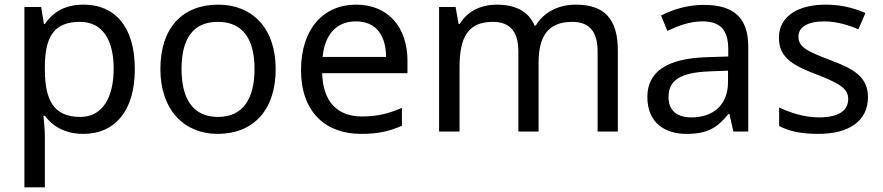

<svg xmlns="http://www.w3.org/2000/svg" viewBox="-20 -566 3799 826"><path d="M340 -546C253 -546 205 -509 173 -463H169L157 -536H85V240H173V20C173 -5 169 -45 167 -68H173C204 -26 256 10 339 10C472 10 560 -86 560 -269C560 -454 472 -546 340 -546ZM324 -472C423 -472 469 -392 469 -270C469 -150 423 -63 326 -63C209 -63 173 -137 173 -269V-286C175 -411 215 -472 324 -472Z M1166 -269C1166 -446 1064 -546 919 -546C765 -546 670 -446 670 -269C670 -91 774 10 916 10C1069 10 1166 -91 1166 -269ZM761 -269C761 -396 808 -472 917 -472C1026 -472 1075 -396 1075 -269C1075 -142 1026 -63 918 -63C809 -63 761 -142 761 -269Z M1512 -546C1370 -546 1275 -440 1275 -264C1275 -85 1380 10 1533 10C1606 10 1654 -1 1709 -25V-102C1653 -78 1605 -65 1537 -65C1430 -65 1369 -130 1366 -251H1733V-304C1733 -450 1649 -546 1512 -546ZM1511 -474C1600 -474 1640 -412 1641 -321H1368C1377 -417 1427 -474 1511 -474Z M2457 -546C2387 -546 2321 -517 2285 -456H2280C2254 -517 2198 -546 2116 -546C2052 -546 1991 -519 1958 -463H1953L1940 -536H1869V0H1957V-278C1957 -403 1992 -472 2100 -472C2175 -472 2210 -429 2210 -345V0H2297V-296C2297 -410 2338 -472 2442 -472C2516 -472 2551 -429 2551 -345V0H2638V-349C2638 -487 2578 -546 2457 -546Z M3007 -545C2937 -545 2871 -524 2824 -499L2851 -433C2895 -454 2946 -474 3002 -474C3072 -474 3113 -444 3113 -355V-323L3022 -320C2847 -315 2765 -256 2765 -149C2765 -40 2837 10 2934 10C3024 10 3067 -17 3114 -76H3118L3135 0H3199V-365C3199 -490 3137 -545 3007 -545ZM3033 -259 3112 -262V-214C3112 -110 3044 -61 2954 -61C2896 -61 2856 -88 2856 -148C2856 -216 2899 -254 3033 -259Z M3714 -148C3714 -234 3655 -269 3553 -307C3450 -346 3415 -364 3415 -409C3415 -449 3454 -474 3526 -474C3578 -474 3628 -459 3673 -440L3703 -510C3653 -532 3597 -546 3532 -546C3412 -546 3331 -495 3331 -404C3331 -316 3393 -284 3497 -244C3602 -204 3629 -180 3629 -140C3629 -92 3591 -61 3502 -61C3439 -61 3374 -83 3332 -104V-24C3373 -2 3425 10 3500 10C3631 10 3714 -44 3714 -148Z"/></svg>

Font: Noto Sans Hebrew Droid
Style: Bold
Weight: 700
Designer: Monotype Design Team
Foundry: Monotype Imaging Inc.
Version: Version 1.100